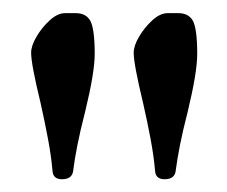

<svg xmlns="http://www.w3.org/2000/svg" viewBox="-20 -702 353 298"><path d="M76.2 -423.8Q62.5 -423.8 61.5 -436.5Q59.6 -459 54.7 -485.4Q49.8 -511.7 43 -542Q28.3 -602.5 28.3 -620.1Q28.3 -630.9 36.6 -645Q44.9 -659.2 57.1 -670.4Q69.3 -681.6 81.1 -681.6H97.7Q113.3 -681.6 120.1 -669.9Q127 -657.2 127 -618.2Q127 -589.8 112.3 -529.3Q104.5 -499 100.1 -476.6Q95.7 -454.1 93.8 -438.5Q92.8 -423.8 76.2 -423.8ZM235.4 -423.8Q221.7 -423.8 220.7 -436.5Q218.8 -459 213.9 -485.4Q209 -511.7 202.1 -542Q187.5 -602.5 187.5 -620.1Q187.5 -630.9 195.8 -645Q204.1 -659.2 216.3 -670.4Q228.5 -681.6 240.2 -681.6H256.8Q272.5 -681.6 279.3 -669.9Q286.1 -657.2 286.1 -618.2Q286.1 -589.8 271.5 -529.3Q263.7 -499 259.3 -476.6Q254.9 -454.1 252.9 -438.5Q252 -423.8 235.4 -423.8Z"/></svg>

Font: Crimson Text SemiBold
Style: Regular
Weight: 600
Designer: Sebastian Kosch
Foundry: Sebastian Kosch
Version: Version 1.100; ttfautohint (v1.8.4)